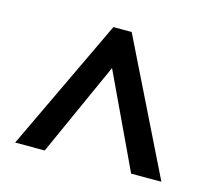

<svg xmlns="http://www.w3.org/2000/svg" viewBox="-68 -796 616 558"><g transform="rotate(15 240.0 -517.0)"><path d="M20 -318H109L236 -600L369 -318H460L264 -716H209Z"/></g></svg>

Font: Noto Sans Sinhala Condensed Medium
Style: Regular
Weight: 500
Width: 3
Designer: Jelle Bosma - Monotype Design Team
Foundry: Monotype Imaging Inc.
Version: Version 2.006